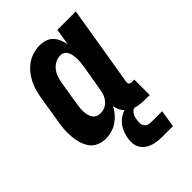

<svg xmlns="http://www.w3.org/2000/svg" viewBox="-214 -636 928 928"><g transform="rotate(-45 250.0 -172.0)"><path d="M138 8Q113 8 90.5 -2Q68 -12 55 -31.5Q42 -51 35.5 -74.5Q29 -98 27.5 -122.5Q26 -147 28 -172.5Q30 -198 35 -223L56 -353Q60 -376 66 -397.5Q72 -419 82.5 -440Q93 -461 108.5 -479.5Q124 -498 143.5 -511.5Q163 -525 185.5 -531.5Q208 -538 230 -538Q250 -538 268.5 -532Q287 -526 299.5 -512.5Q312 -499 319.5 -481.5Q327 -464 330 -445L344 -530H470L402 -119Q401 -114 401.5 -110Q402 -106 404.5 -103Q407 -100 411 -98.5Q415 -97 420 -97H437V8H402Q380 8 358.5 4Q337 0 318.5 -11Q300 -22 288.5 -39.5Q277 -57 274 -79Q264 -60 249.5 -43.5Q235 -27 217 -15Q199 -3 178.5 2.5Q158 8 138 8ZM207 -97Q223 -97 237.5 -103.5Q252 -110 262.5 -122.5Q273 -135 278.5 -149.5Q284 -164 286 -179L308 -309Q310 -322 311.5 -335Q313 -348 313 -360.5Q313 -373 311 -385.5Q309 -398 304 -409Q299 -420 289 -426.5Q279 -433 266 -433Q249 -433 232.5 -424.5Q216 -416 204.5 -401.5Q193 -387 187 -370Q181 -353 178 -336L157 -206Q155 -194 154 -182Q153 -170 154 -158.5Q155 -147 158 -135.5Q161 -124 167.5 -115Q174 -106 184.5 -101.5Q195 -97 207 -97ZM335 194Q318 194 301 191.5Q284 189 269 183.5Q254 178 241.5 167.5Q229 157 221.5 143Q214 129 213 112.5Q212 96 215 79Q219 56 229.5 34Q240 12 259 -4Q278 -20 301.5 -27Q325 -34 347 -34L342 0Q334 0 327.5 6.5Q321 13 317 20Q313 27 311 35Q309 43 308 51Q306 62 307 72.5Q308 83 313.5 91Q319 99 328.5 102.5Q338 106 349 106H424L410 194Z"/></g></svg>

Font: Iosevka Slab Extrabold
Style: Italic
Weight: 800
Italic angle: -9°
Monospace: yes
Designer: Belleve Invis
Foundry: Belleve Invis
Version: Version 11.1.0; ttfautohint (v1.8.3)